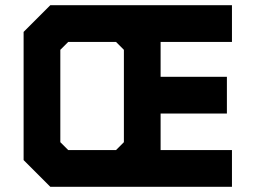

<svg xmlns="http://www.w3.org/2000/svg" viewBox="-20 -720 986 740"><path d="M174 0 71 -103V-597L174 -700H874V-558.5H599V-424H854.5V-282.5H599V-141.5H874V0ZM243 -141.5H427L457.5 -172V-528L427 -558.5H243L212.5 -528V-172Z"/></svg>

Font: Tourney Condensed Black
Style: Regular
Weight: 900
Width: 3
Designer: Tyler Finck
Foundry: Etcetera Type Co
Version: Version 1.010; ttfautohint (v1.8.3)